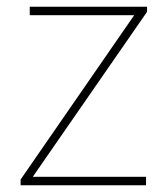

<svg xmlns="http://www.w3.org/2000/svg" viewBox="-20 -548 496 568"><path d="M412 0H41V-17L377 -503H68V-528H415V-513L77 -25H412Z"/></svg>

Font: Noto Sans Tamil Thin
Style: Regular
Weight: 100
Designer: Jelle Bosma - Monotype Design Team
Foundry: Monotype Imaging Inc.
Version: Version 2.004; ttfautohint (v1.8.4.7-5d5b)